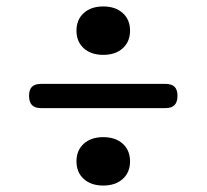

<svg xmlns="http://www.w3.org/2000/svg" viewBox="-20 -630 640 595"><path d="M493 -295H107Q88 -295 79 -304.5Q70 -314 70 -333Q70 -352 79 -361Q88 -370 107 -370H493Q512 -370 521 -361Q530 -352 530 -333Q530 -314 521 -304.5Q512 -295 493 -295ZM300 -460Q262 -460 239.5 -480.5Q217 -501 217 -535Q217 -569 239.5 -589.5Q262 -610 300 -610Q338 -610 360.5 -589.5Q383 -569 383 -535Q383 -501 360.5 -480.5Q338 -460 300 -460ZM300 -55Q262 -55 239.5 -75.5Q217 -96 217 -130Q217 -164 239.5 -184.5Q262 -205 300 -205Q338 -205 360.5 -184.5Q383 -164 383 -130Q383 -96 360.5 -75.5Q338 -55 300 -55Z"/></svg>

Font: Maple Mono NF
Style: Regular
Weight: 400
Monospace: yes
Designer: subframe7536
Version: Version 7.000